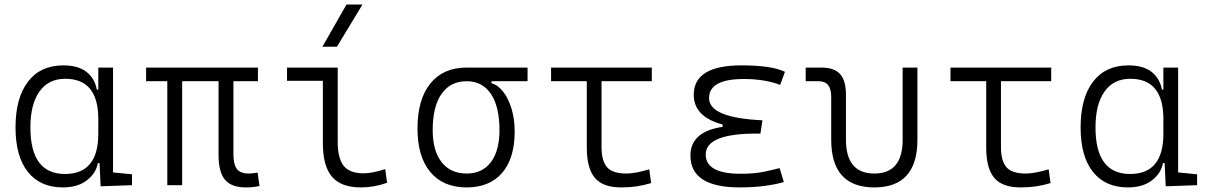

<svg xmlns="http://www.w3.org/2000/svg" viewBox="-20 -815 5313 845"><path d="M256.3 9.8Q157.2 9.8 102.8 -58.3Q48.3 -126.5 48.3 -253.9Q48.3 -384.3 103.3 -455.8Q158.2 -527.3 258.8 -527.3Q323.7 -527.3 360.4 -498.8Q397 -470.2 406.2 -420.4H412.6V-517.6H477.5V-56.2L561 -47.9V0L422.9 4.9L418 -97.2H410.6Q402.8 -52.7 362.5 -21.5Q322.3 9.8 256.3 9.8ZM412.6 -226.1V-291.5Q412.6 -468.3 267.1 -468.3Q193.4 -468.3 153.6 -412.1Q113.8 -356 113.8 -253.9Q113.8 -49.3 266.1 -49.3Q412.6 -49.3 412.6 -226.1Z M1062 9.8Q998.5 9.8 970.2 -23.9Q941.9 -57.6 941.9 -131.8V-457.5H781.7V0H716.3V-457.5H623V-517.6H1115.2V-457.5H1007.3V-136.7Q1007.3 -91.8 1022.5 -71.5Q1037.6 -51.3 1074.7 -51.3Q1081.5 -51.3 1090.8 -52.2Q1100.1 -53.2 1113.8 -55.2L1122.1 3.4Q1106.9 6.8 1093.5 8.3Q1080.1 9.8 1062 9.8Z M1567.9 9.8Q1481 9.8 1440.9 -37.4Q1400.9 -84.5 1400.9 -185.5V-459.5H1243.2V-517.6H1466.3V-190.4Q1466.3 -119.1 1492.2 -85.7Q1518.1 -52.2 1580.6 -52.2Q1618.2 -52.2 1675.3 -70.8L1683.6 -10.7Q1627.4 9.8 1567.9 9.8ZM1398.9 -609.4 1504.9 -794.9H1575.2L1462.9 -609.4Z M2033.7 9.8Q1930.2 9.8 1873.8 -57.9Q1817.4 -125.5 1817.4 -249Q1817.4 -377.4 1874 -447.5Q1930.7 -517.6 2033.7 -517.6H2301.8V-457.5H2143.1V-448.7Q2172.4 -440.4 2195.3 -410.4Q2218.3 -380.4 2231.7 -335.2Q2245.1 -290 2245.1 -235.8Q2245.1 -118.2 2189.9 -54.2Q2134.8 9.8 2033.7 9.8ZM2033.7 -51.3Q2102.5 -51.3 2140.4 -101.3Q2178.2 -151.4 2178.2 -242.7Q2178.2 -345.7 2140.6 -401.6Q2103 -457.5 2033.7 -457.5Q1961.9 -457.5 1923.1 -401.6Q1884.3 -345.7 1884.3 -242.7Q1884.3 -151.4 1923.6 -101.3Q1962.9 -51.3 2033.7 -51.3Z M2713.4 9.8Q2633.8 9.8 2598.1 -32Q2562.5 -73.7 2562.5 -166.5V-457.5H2405.3V-517.6H2848.6V-457.5H2627.4V-168.5Q2627.4 -106.9 2651.6 -79.1Q2675.8 -51.3 2736.3 -51.3Q2775.9 -51.3 2837.4 -69.8L2845.7 -9.3Q2811.5 1 2780.5 5.4Q2749.5 9.8 2713.4 9.8Z M3235.4 9.8Q3018.6 9.8 3018.6 -130.4Q3018.6 -235.4 3160.2 -256.8V-267.1Q3033.2 -300.8 3033.2 -397.9Q3033.2 -527.3 3243.2 -527.3Q3376 -527.3 3434.6 -499L3413.6 -441.4Q3345.2 -467.3 3253.9 -467.3Q3100.6 -467.3 3100.6 -383.3Q3100.6 -296.4 3335.4 -285.6L3326.7 -227.1H3309.6Q3085.9 -227.1 3085.9 -135.3Q3085.9 -50.3 3239.3 -50.3Q3299.8 -50.3 3339.8 -58.6Q3379.9 -66.9 3411.1 -75.2L3429.7 -13.7Q3392.1 -2.9 3343 3.4Q3293.9 9.8 3235.4 9.8Z M3828.1 9.8Q3638.2 9.8 3638.2 -200.2V-389.2Q3638.2 -457.5 3583.5 -457.5H3525.9V-517.6H3595.2Q3651.9 -517.6 3677.5 -488.8Q3703.1 -460 3703.1 -397V-200.2Q3703.1 -51.3 3828.1 -51.3Q3952.6 -51.3 3952.6 -200.2V-517.6H4017.6V-200.2Q4017.6 9.8 3828.1 9.8Z M4471.2 9.8Q4391.6 9.8 4356 -32Q4320.3 -73.7 4320.3 -166.5V-457.5H4163.1V-517.6H4606.4V-457.5H4385.3V-168.5Q4385.3 -106.9 4409.4 -79.1Q4433.6 -51.3 4494.1 -51.3Q4533.7 -51.3 4595.2 -69.8L4603.5 -9.3Q4569.3 1 4538.3 5.4Q4507.3 9.8 4471.2 9.8Z M4943.8 9.8Q4844.7 9.8 4790.3 -58.3Q4735.8 -126.5 4735.8 -253.9Q4735.8 -384.3 4790.8 -455.8Q4845.7 -527.3 4946.3 -527.3Q5011.2 -527.3 5047.9 -498.8Q5084.5 -470.2 5093.8 -420.4H5100.1V-517.6H5165V-56.2L5248.5 -47.9V0L5110.4 4.9L5105.5 -97.2H5098.1Q5090.3 -52.7 5050 -21.5Q5009.8 9.8 4943.8 9.8ZM5100.1 -226.1V-291.5Q5100.1 -468.3 4954.6 -468.3Q4880.9 -468.3 4841.1 -412.1Q4801.3 -356 4801.3 -253.9Q4801.3 -49.3 4953.6 -49.3Q5100.1 -49.3 5100.1 -226.1Z"/></svg>

Font: CaskaydiaMono NF Light
Style: Regular
Weight: 300
Designer: Aaron Bell
Foundry: Saja Typeworks
Version: Version 2111.001; ttfautohint (v1.8.4);Nerd Fonts 3.1.1